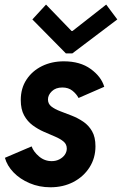

<svg xmlns="http://www.w3.org/2000/svg" viewBox="-20 -793 522 821"><path d="M195.8 7.8Q147.5 7.8 106.4 -9.8Q65.4 -27.3 37.8 -55.9Q10.3 -84.5 1 -118.2L115.2 -167Q123.5 -144 147 -124Q170.4 -104 201.2 -104Q219.2 -104 233.9 -111.6Q248.5 -119.1 257.1 -131.3Q265.6 -143.6 265.6 -157.7Q265.6 -176.3 251.5 -188Q237.3 -199.7 214.8 -209.2Q192.4 -218.7 167.2 -229.7Q142.1 -240.7 119.6 -257.3Q97.2 -273.9 83 -299.8Q68.8 -325.7 68.8 -365.2Q68.8 -415.5 93.3 -452.6Q117.7 -489.7 159.4 -510.3Q201.2 -530.8 252.9 -530.8Q322.8 -530.8 367.9 -498Q413.1 -465.3 425.8 -421.9L315.9 -374Q307.1 -391.1 289.8 -405Q272.5 -418.9 246.6 -418.9Q218.3 -418.9 201.7 -402.8Q185.1 -386.7 185.1 -367.7Q185.1 -349.1 199.7 -337.6Q214.4 -326.2 237.6 -317.4Q260.7 -308.6 286.6 -298.6Q312.5 -288.6 335.7 -272.9Q358.9 -257.3 373.5 -232.2Q388.2 -207 388.2 -167.5Q388.2 -117.2 362.8 -77.4Q337.4 -37.6 293.9 -14.9Q250.5 7.8 195.8 7.8ZM261.8 -564.6 118.4 -709.9 176.8 -773.4 286 -660.5H290L434.1 -773.4L481.6 -709.9L289.3 -564.6Z"/></svg>

Font: Reddit Sans
Style: Italic
Weight: 400
Italic angle: -11.25°
Designer: Stephen Hutchings
Version: Version 1.013